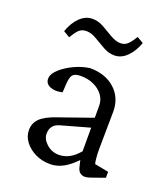

<svg xmlns="http://www.w3.org/2000/svg" viewBox="-119 -706 697 799"><g transform="rotate(20 229.0 -306.5)"><path d="M194.3 7.8Q158.2 7.8 128.4 -6.8Q98.6 -21.5 81.1 -44.9Q63.5 -68.4 63.5 -95.7Q63.5 -127 85 -147.9Q106.4 -168.9 156.2 -185.5L303.7 -237.3V-291Q303.7 -316.4 288.6 -336.9Q273.4 -357.4 248 -369.1Q222.7 -380.9 190.4 -380.9Q164.1 -380.9 154.8 -370.1Q145.5 -359.4 143.6 -326.2L141.6 -291Q110.4 -283.2 87.9 -292.5Q65.4 -301.8 65.4 -324.2Q65.4 -339.8 78.6 -355.5Q91.8 -371.1 113.8 -385.7Q135.7 -400.4 161.6 -410.6Q187.5 -420.9 214.8 -424.8Q282.2 -424.8 324.2 -387.7Q366.2 -350.6 367.2 -290L365.2 -118.2Q365.2 -102.5 366.7 -83.5Q368.2 -64.5 371.1 -56.6L432.6 -44.9V-18.6L388.7 -2.9Q376 2 365.7 4.9Q355.5 7.8 348.6 7.8Q320.3 7.8 313.5 -24.4L304.7 -61.5L317.4 -62.5Q285.2 -26.4 255.4 -9.3Q225.6 7.8 194.3 7.8ZM214.8 -41Q239.3 -41 261.2 -52.7Q283.2 -64.5 303.7 -88.9V-193.4L181.6 -159.2Q158.2 -153.3 147.9 -140.1Q137.7 -127 137.7 -106.4Q137.7 -82 161.1 -61.5Q184.6 -41 214.8 -41ZM356.4 -614.3 384.8 -597.7Q371.1 -558.6 346.2 -533.7Q321.3 -508.8 290 -508.8Q265.6 -508.8 241.2 -522.5Q216.8 -536.1 193.4 -550.3Q169.9 -564.5 148.4 -564.5Q127 -564.5 114.3 -551.3Q101.6 -538.1 88.9 -515.6L60.5 -532.2Q74.2 -572.3 99.1 -596.7Q124 -621.1 155.3 -621.1Q180.7 -621.1 204.6 -607.4Q228.5 -593.8 252.4 -579.6Q276.4 -565.4 297.9 -565.4Q317.4 -565.4 330.6 -579.1Q343.8 -592.8 356.4 -614.3Z"/></g></svg>

Font: Crimson Pro Light
Style: Regular
Weight: 300
Designer: Jacques Le Bailly
Foundry: Baron von Fonthausen
Version: Version 1.003